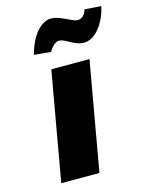

<svg xmlns="http://www.w3.org/2000/svg" viewBox="-120 -882 737 957"><g transform="rotate(-15 248.0 -403.5)"><path d="M371 -561 272 0H75L174 -561ZM109 -653Q118 -688 131.5 -716Q145 -744 162 -764Q179 -784 198 -795Q217 -806 236 -806Q256 -806 274 -799.5Q292 -793 308.5 -785Q325 -777 339.5 -770.5Q354 -764 366 -764Q377 -764 385 -769Q393 -774 398.5 -780.5Q404 -787 407 -794.5Q410 -802 411 -807L496 -801Q489 -767 475.5 -739Q462 -711 445 -690.5Q428 -670 408 -658.5Q388 -647 367 -647Q348 -647 331.5 -653.5Q315 -660 300.5 -668Q286 -676 272.5 -682.5Q259 -689 246 -689Q239 -689 231 -684.5Q223 -680 216 -673Q209 -666 203.5 -658.5Q198 -651 196 -645Z"/></g></svg>

Font: Fz Poppins ExtBd
Style: Italic
Weight: 800
Italic angle: -10°
Designer: Ninad Kale (Devanagari), Jonny Pinhorn (Latin)
Foundry: Indian Type Foundry
Version: Vit hóa bi Vntype.Com & FontZin.Com